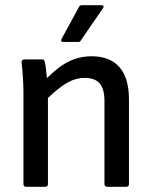

<svg xmlns="http://www.w3.org/2000/svg" viewBox="-20 -717 585 737"><path d="M222 -556H280C285 -556 288 -557 291 -563L375 -685C380 -691 378 -697 370 -697H295C289 -697 286 -696 283 -690L216 -567C213 -560 215 -556 222 -556ZM80 0H154C160 0 164 -4 164 -10V-341C223 -397 261 -418 305 -418C357 -418 381 -391 381 -329V-10C381 -4 386 0 392 0H465C471 0 475 -4 475 -10V-336C475 -445 425 -501 332 -501C268 -501 218 -475 160 -417C158 -441 155 -467 152 -479C150 -487 148 -489 141 -489H74C66 -489 62 -484 63 -476C66 -451 70 -401 70 -366V-10C70 -4 74 0 80 0Z"/></svg>

Font: Sofia Sans Cond SemiBold
Style: Regular
Weight: 600
Width: 3
Designer: Botio Nikoltchev, Ani Petrova
Foundry: lettersoup
Version: Version 4.100